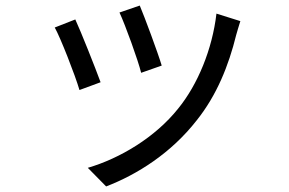

<svg xmlns="http://www.w3.org/2000/svg" viewBox="-20 -596 1040 691"><path d="M483 -576 410 -551C431 -506 477 -379 488 -334L562 -360C549 -404 500 -536 483 -576ZM845 -520 759 -547C744 -419 692 -292 621 -205C539 -102 412 -26 296 8L362 75C474 32 596 -45 688 -163C760 -253 803 -360 830 -470C834 -483 838 -499 845 -520ZM251 -526 177 -497C197 -462 251 -324 266 -272L342 -300C323 -352 271 -483 251 -526Z"/></svg>

Font: DAIFUKU Sans JP
Style: Regular
Weight: 400
Designer: Original font ‘Source Han Sans JP’ : Ryoko NISHIZUKA  (kana, bopomofo & ideographs); Paul D. Hunt (Latin, Greek & Cyrill
Foundry: Daifuku
Version: Version 1.001